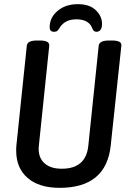

<svg xmlns="http://www.w3.org/2000/svg" viewBox="-20 -897 630 924"><path d="M267 7Q168 7 113 -40.5Q58 -88 58 -171Q58 -178 58 -184.5Q58 -191 59 -198L109 -677Q112 -702 157 -702H173Q219 -702 217 -677L167 -196Q166 -188 166 -181Q166 -136 195 -110.5Q224 -85 277 -85Q394 -85 405 -196L455 -677Q458 -702 504 -702H520Q567 -702 564 -677L513 -198Q492 7 267 7ZM240 -744Q219 -744 219 -766Q219 -813 257.5 -845Q296 -877 355 -877Q411 -877 441 -848Q471 -819 471 -782Q471 -762 463.5 -753Q456 -744 444 -744Q430 -744 424 -761Q408 -804 347 -804Q290 -804 265 -760Q260 -752 255 -748Q250 -744 240 -744Z"/></svg>

Font: Asap Condensed Condensed Medium
Style: Italic
Weight: 500
Width: 3
Italic angle: -6°
Designer: Pablo Cosgaya
Foundry: Omnibus-Type
Version: Version 3.001; ttfautohint (v1.8.4.7-5d5b)